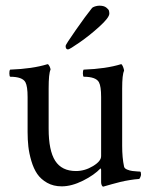

<svg xmlns="http://www.w3.org/2000/svg" viewBox="-20 -659 543 686"><path d="M335.4 -638.7Q351.1 -638.7 359.6 -632.1Q368.2 -625.5 369.4 -620.4Q370.6 -615.2 370.6 -610.4Q370.6 -596.2 335.7 -564.5Q300.8 -532.7 264.6 -507.6Q228.5 -482.4 223.1 -482.4Q214.4 -482.4 214.4 -495.1Q214.4 -499.5 250 -550.5Q285.6 -601.6 309.1 -630.9Q310.1 -631.8 313.2 -633.5Q316.4 -635.3 322.8 -637Q329.1 -638.7 335.4 -638.7ZM341.3 -312.5Q341.3 -350.6 333.5 -365.2Q322.8 -384.8 278.8 -384.8Q276.4 -387.2 276.1 -396.7Q275.9 -406.2 278.8 -410.2Q358.9 -413.1 412.6 -429.7Q416 -429.7 419.7 -420.2Q423.3 -410.6 423.3 -406.2Q416.5 -392.6 416.5 -342.8V-297.9V-137.7Q416.5 -95.2 423.3 -63.5Q424.8 -57.1 434.1 -53.2Q443.4 -49.3 452.9 -48.1Q462.4 -46.9 471.4 -46.4Q480.5 -45.9 481 -45.9Q483.9 -44.4 483.9 -35.2Q483.9 -32.2 481.4 -25.9Q479 -19.5 476.1 -19.5Q461.9 -18.6 443.6 -15.6Q425.3 -12.7 409.4 -8.8Q393.6 -4.9 379.9 -1Q366.2 2.9 357.4 5.4L349.1 7.8Q345.7 7.8 343.5 2.9Q341.3 -2 341.3 -7.8V-52.7L339.4 -57.6Q316.9 -33.7 276.4 -13.4Q235.8 6.8 200.7 6.8Q170.9 6.8 148.4 -5.9Q126 -18.6 113 -37.6Q100.1 -56.6 92 -84Q84 -111.3 81.3 -135.5Q78.6 -159.7 78.6 -187.5V-312.5Q78.6 -350.6 70.8 -365.2Q60.1 -384.8 16.1 -384.8Q13.7 -387.2 13.4 -396.7Q13.2 -406.2 16.1 -410.2Q96.2 -413.1 149.9 -429.7Q153.3 -429.7 157 -422.1Q160.6 -414.6 160.6 -410.2Q153.8 -396.5 153.8 -342.8V-300.8V-199.2Q153.8 -121.1 177.2 -84.5Q200.7 -47.9 251.5 -47.9Q283.2 -47.9 312.5 -65.7Q341.8 -83.5 341.3 -101.6Z"/></svg>

Font: Amiri
Style: Regular
Weight: 400
Designer: Khaled Hosny
Version: Version 000.108